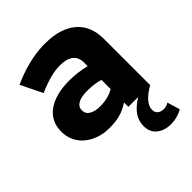

<svg xmlns="http://www.w3.org/2000/svg" viewBox="-213 -658 998 998"><g transform="rotate(-45 285.5 -159.0)"><path d="M219 9Q176 9 141 -3.5Q106 -16 80.5 -37.5Q55 -59 41 -89Q27 -119 27 -155Q27 -231 85 -272.5Q143 -314 245 -314Q276 -314 306 -310Q336 -306 365 -299V-325Q365 -404 264 -404Q233 -404 194 -394Q155 -384 104 -362Q90 -392 75 -421.5Q60 -451 46 -481Q103 -507 161 -522Q219 -537 275 -539H293Q402 -539 463.5 -487.5Q525 -436 525 -339V0Q441 49 441 98Q441 118 454 128.5Q467 139 488 139Q497 139 507 136Q517 133 524 128Q529 145 534.5 163Q540 181 545 198Q526 209 504 215Q482 221 458 221Q411 221 380.5 196.5Q350 172 350 127Q350 89 371 58.5Q392 28 437 0H365V-32Q330 -9 296.5 0Q263 9 219 9ZM181 -158Q181 -132 203.5 -118.5Q226 -105 264 -105Q321 -105 365 -130V-198Q324 -210 280 -210H269Q227 -210 204 -196.5Q181 -183 181 -158Z"/></g></svg>

Font: Rosa Sans Black
Style: Regular
Weight: 900
Designer: Pentagram / MCKL
Foundry: Pentagram / MCKL
Version: Version 1.005;September 16, 2019;FontCreator 11.5.0.2425 64-